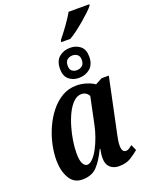

<svg xmlns="http://www.w3.org/2000/svg" viewBox="-180 -1079 916 1180"><g transform="rotate(-20 278.5 -489.0)"><path d="M149 10Q94 10 66 -38Q38 -86 38 -156Q38 -204 49.5 -257.5Q61 -311 84 -362Q107 -413 140 -454.5Q173 -496 215.5 -521Q258 -546 310 -546Q343 -546 376 -535.5Q409 -525 427 -511L472 -535H519L453 -221Q451 -210 446 -188.5Q441 -167 437.5 -145Q434 -123 434 -109Q434 -64 461 -64Q472 -64 481 -70Q490 -76 503 -86L520 -48Q498 -29 467 -9.5Q436 10 389 10Q353 10 331 -10.5Q309 -31 309 -70Q309 -87 311 -100.5Q313 -114 316 -130H312Q281 -64 246 -27Q211 10 149 10ZM208 -65Q225 -65 244 -84Q263 -103 280.5 -135.5Q298 -168 312 -207.5Q326 -247 334 -288L369 -456Q362 -471 349 -478.5Q336 -486 321 -486Q293 -486 269 -463Q245 -440 226.5 -402.5Q208 -365 195 -320.5Q182 -276 175.5 -232.5Q169 -189 169 -155Q169 -106 180.5 -85.5Q192 -65 208 -65ZM343 -584Q304 -584 277.5 -606.5Q251 -629 251 -675Q251 -727 280.5 -752Q310 -777 353 -777Q392 -777 419 -755Q446 -733 446 -686Q446 -635 416 -609.5Q386 -584 343 -584ZM346 -633Q366 -633 381 -644.5Q396 -656 396 -684Q396 -707 382.5 -717.5Q369 -728 351 -728Q331 -728 316.5 -716.5Q302 -705 302 -677Q302 -654 315 -643.5Q328 -633 346 -633ZM314 -828 317 -841Q341 -870 371 -911.5Q401 -953 421 -988H557L554 -978Q544 -965 523 -945Q502 -925 476 -903Q450 -881 423.5 -861Q397 -841 374 -828Z"/></g></svg>

Font: Noto Serif ExtraCondensed
Style: Bold Italic
Weight: 700
Width: 2
Italic angle: -12°
Designer: Monotype Design Team
Foundry: Monotype Imaging Inc.
Version: Version 2.013; ttfautohint (v1.8.4.7-5d5b)